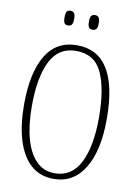

<svg xmlns="http://www.w3.org/2000/svg" viewBox="-98 -966 741 1040"><g transform="rotate(10 272.0 -446.5)"><path d="M271 10Q195 10 144.5 -36Q94 -82 69 -165Q44 -248 44 -359Q44 -534 101 -629.5Q158 -725 272 -725Q499 -725 499 -358Q499 -185 439.5 -87.5Q380 10 271 10ZM271 -21Q365 -21 410.5 -111Q456 -201 456 -358Q456 -517 415 -605.5Q374 -694 272 -694Q176 -694 131.5 -605.5Q87 -517 87 -358Q87 -256 107.5 -180.5Q128 -105 169 -63Q210 -21 271 -21ZM339 -822Q326 -822 319 -830.5Q312 -839 312 -862Q312 -886 319 -894.5Q326 -903 339 -903Q352 -903 359 -894.5Q366 -886 366 -862Q366 -839 359 -830.5Q352 -822 339 -822ZM204 -822Q190 -822 184 -830.5Q178 -839 178 -862Q178 -886 184 -894.5Q190 -903 204 -903Q217 -903 224 -894.5Q231 -886 231 -862Q231 -839 224 -830.5Q217 -822 204 -822Z"/></g></svg>

Font: Noto Serif ExtraCondensed ExtraLight
Style: Regular
Weight: 200
Width: 2
Designer: Monotype Design Team
Foundry: Monotype Imaging Inc.
Version: Version 2.015